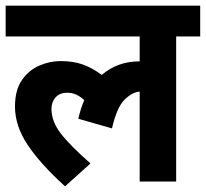

<svg xmlns="http://www.w3.org/2000/svg" viewBox="-20 -642 728 679"><path d="M0 -513V-622H688V-513H603V0H474V-318Q447 -316 420 -289Q393 -262 376 -188L257 -222Q265 -258 278 -288Q265 -300 250.5 -307Q236 -314 218 -314Q191 -314 176.5 -297.5Q162 -281 162 -257Q162 -213 194.5 -170.5Q227 -128 300 -64L210 17Q122 -63 77.5 -130Q33 -197 33 -265Q33 -324 58 -359.5Q83 -395 120 -410.5Q157 -426 194 -426Q239 -426 272.5 -414Q306 -402 340 -377Q395 -425 474 -425V-513Z"/></svg>

Font: Noto Sans Devanagari UI SemiCondensed
Style: Bold
Weight: 700
Width: 4
Designer: Jelle Bosma - Monotype Design Team
Foundry: Monotype Imaging Inc.
Version: Version 2.004; ttfautohint (v1.8.4.7-5d5b)